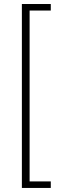

<svg xmlns="http://www.w3.org/2000/svg" viewBox="-20 -760 300 947"><path d="M230.5 167V134.8H126V-708H230.5V-740.2H87.9V167Z"/></svg>

Font: Yaldevi Colombo ExtraLight
Style: Regular
Weight: 275
Designer: Sol Matas, Denzil Rajitha, Kosala Senevirathne and Pathum Egodawatta
Foundry: Mooniak
Version: Version 1.020 ; ttfautohint (v1.6)